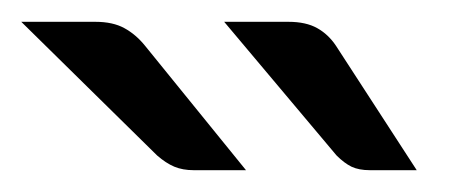

<svg xmlns="http://www.w3.org/2000/svg" viewBox="-120 -929 420 176"><path d="M144.5 -909Q160.5 -909 170.8 -903.2Q181 -897.5 188 -887L262 -773H219Q209 -773 202.2 -776.2Q195.5 -779.5 188.5 -786.5L85.5 -909ZM-32.5 -909Q-16.5 -909 -6 -903.2Q4.5 -897.5 13 -887L105.5 -773H57.5Q47.5 -773 39.8 -776.2Q32 -779.5 24 -786.5L-100.5 -909Z"/></svg>

Font: Lato
Style: Regular
Weight: 400
Designer: Lukasz Dziedzic with Adam Twardoch and Botio Nikoltchev
Foundry: tyPoland Lukasz Dziedzic
Version: Version 2.015; 2015-08-06; http://www.latofonts.com/